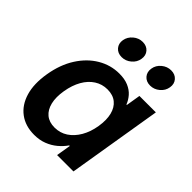

<svg xmlns="http://www.w3.org/2000/svg" viewBox="-207 -875 1016 1016"><g transform="rotate(45 301.5 -367.0)"><path d="M214.8 10.3Q148.9 10.3 103.8 -23.4Q58.6 -57.1 40.3 -118.7Q22 -180.2 36.1 -264.2Q50.3 -349.1 89.4 -410.4Q128.4 -471.7 184.6 -504.9Q240.7 -538.1 305.2 -538.1Q345.2 -538.1 373.5 -525.9Q401.9 -513.7 419.7 -493.4Q437.5 -473.1 446.8 -448.7H450.2L463.4 -529.3H586.4L499 0H376.5L390.1 -81.5H385.7Q368.2 -56.2 343.3 -35.4Q318.4 -14.6 286.4 -2.2Q254.4 10.3 214.8 10.3ZM263.7 -93.3Q304.7 -93.3 337.4 -114.7Q370.1 -136.2 392.6 -174.8Q415 -213.4 423.3 -264.6Q431.6 -316.4 422.1 -354.5Q412.6 -392.6 386.7 -413.6Q360.8 -434.6 319.8 -434.6Q279.8 -434.6 247.6 -413.8Q215.3 -393.1 193.6 -355Q171.9 -316.9 163.1 -264.6Q154.3 -212.4 163.6 -173.8Q172.9 -135.3 198.2 -114.3Q223.6 -93.3 263.7 -93.3ZM464.4 -607.9Q434.6 -607.9 417.7 -627.7Q400.9 -647.5 405.8 -676.3Q410.2 -704.6 433.8 -724.4Q457.5 -744.1 486.8 -744.1Q516.6 -744.1 533.4 -724.6Q550.3 -705.1 545.4 -676.3Q541 -647.5 517.3 -627.7Q493.7 -607.9 464.4 -607.9ZM251.5 -607.9Q221.7 -607.9 204.8 -627.7Q188 -647.5 192.9 -676.3Q197.8 -704.6 221.2 -724.4Q244.6 -744.1 273.9 -744.1Q303.7 -744.1 320.6 -724.6Q337.4 -705.1 332.5 -676.3Q328.1 -647.5 304.4 -627.7Q280.8 -607.9 251.5 -607.9Z"/></g></svg>

Font: Inter 24pt SemiBold
Style: Italic
Weight: 600
Italic angle: -9.3988°
Designer: Rasmus Andersson
Foundry: rsms
Version: Version 4.001;git-66647c0bb